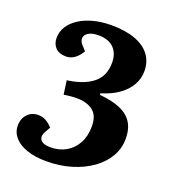

<svg xmlns="http://www.w3.org/2000/svg" viewBox="-133 -816 837 932"><g transform="rotate(20 285.5 -350.5)"><path d="M510 -559Q510 -521 491 -487.5Q472 -454 435.8 -428Q399.5 -402 346 -386V-378Q410.5 -372.5 452.8 -354.5Q495 -336.5 516 -303.5Q537 -270.5 537 -219.5Q537 -170.5 512.5 -128Q488 -85.5 443.8 -53.8Q399.5 -22 340 -4Q280.5 14 211 14Q152.5 14 110 -0.8Q67.5 -15.5 45 -41.8Q22.5 -68 22.5 -102Q22.5 -138.5 44.5 -161.3Q66.5 -184 99.5 -184Q121.5 -184 140 -173.5Q158.5 -163 173.5 -145.5L157 -116Q148 -99.5 150.3 -86Q152.5 -72.5 167 -64.5Q181.5 -56.5 206.5 -56.5Q252 -56.5 287 -76.5Q322 -96.5 342 -133.5Q362 -170.5 362 -221Q362 -276 330.7 -300.2Q299.5 -324.5 246.5 -324.5Q231.5 -324.5 216 -323Q200.5 -321.5 180.5 -318.5L170.5 -389.5Q254 -400.5 301.2 -437.5Q348.5 -474.5 348.5 -544.5Q348.5 -592.5 321 -620Q293.5 -647.5 242 -647.5Q209.5 -647.5 191.3 -636.7Q173 -626 171 -609.5Q169 -593 184 -576L206 -552Q191 -525 170.5 -510.7Q150 -496.5 127 -496.5Q92 -496.5 73 -515.7Q54 -535 54 -566Q54 -598.5 71 -625.5Q88 -652.5 119 -672.7Q150 -693 192.3 -704Q234.5 -715 284.5 -715Q356.5 -715 407 -696.5Q457.5 -678 483.8 -643Q510 -608 510 -559Z"/></g></svg>

Font: Literata
Style: Italic
Weight: 400
Italic angle: -2°
Designer: Latin by Veronika Burian and Jose Scaglione. Greek by Irene Vlachou. Cyrillic by Vera Evstafieva
Foundry: TypeTogether
Version: Version 3.103;gftools[0.9.29]